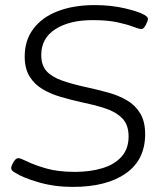

<svg xmlns="http://www.w3.org/2000/svg" viewBox="-20 -728 640 754"><path d="M266 6Q194 6 132 -12Q70 -30 39 -50Q32 -54 28 -58Q24 -62 24 -68Q24 -76 33 -91.5Q42 -107 52 -107Q60 -107 87.5 -93.5Q115 -80 161.5 -66.5Q208 -53 274 -53Q334 -53 382 -67.5Q430 -82 457.5 -113Q485 -144 485 -192Q485 -239 459 -264.5Q433 -290 390 -303.5Q347 -317 298 -327Q258 -336 218.5 -347.5Q179 -359 147 -378Q115 -397 96 -428Q77 -459 77 -506Q77 -570 111.5 -615.5Q146 -661 208 -684.5Q270 -708 352 -708Q415 -708 469.5 -695.5Q524 -683 548 -669Q561 -661 561 -654Q561 -646 552.5 -630Q544 -614 536 -614Q526 -614 503 -623Q480 -632 441 -640.5Q402 -649 344 -649Q253 -649 197.5 -613.5Q142 -578 142 -512Q142 -472 162.5 -449Q183 -426 224 -411.5Q265 -397 326 -384Q367 -375 406.5 -364Q446 -353 478.5 -334Q511 -315 530.5 -283Q550 -251 550 -201Q550 -100 474 -47Q398 6 266 6Z"/></svg>

Font: Asap Expanded Expanded Light
Style: Italic
Weight: 300
Width: 7
Italic angle: -6°
Designer: Pablo Cosgaya
Foundry: Omnibus-Type
Version: Version 3.001; ttfautohint (v1.8.4.7-5d5b)